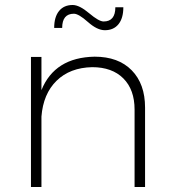

<svg xmlns="http://www.w3.org/2000/svg" viewBox="-20 -749 688 769"><path d="M276 -694Q229 -694 229 -637H197Q197 -681 216.5 -705Q236 -729 271 -729Q298 -729 337 -696Q376 -663 395 -663Q442 -663 442 -720H474Q474 -676 454.5 -652Q435 -628 400 -628Q369 -628 332 -661Q295 -694 276 -694ZM359 -522Q454 -522 507.5 -467.5Q561 -413 561 -318V0H519V-310Q519 -390 474 -435Q429 -480 349 -480Q260 -478 206.5 -425.5Q153 -373 146 -282V0H104V-521H146V-388Q199 -519 359 -522Z"/></svg>

Font: Montserrat Ultra Light
Style: Regular
Weight: 200
Designer: Julieta Ulanovsky
Foundry: Julieta Ulanovsky
Version: Version 3.100;PS 003.100;hotconv 1.0.88;makeotf.lib2.5.64775